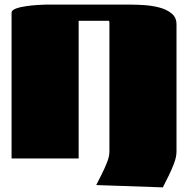

<svg xmlns="http://www.w3.org/2000/svg" viewBox="-20 -685 813 830"><path d="M320 0H30V-630Q30 -641 49 -648Q68 -655 94 -658.5Q120 -662 143 -663.5Q166 -665 175 -665H548Q569 -665 602 -663Q635 -661 667 -653Q699 -645 721 -627.5Q743 -610 743 -580V-30Q743 -7 732.5 21Q722 49 708.5 76Q695 103 684 125L396 115Q406 95 419 69.5Q432 44 442.5 17.5Q453 -9 453 -30V-580Q453 -584 453 -587.5Q453 -591 451 -595H320Z"/></svg>

Font: Gajraj One
Style: Regular
Weight: 400
Designer: Saurabh Sharma
Foundry: Saurabh Sharma
Version: Version 1.000